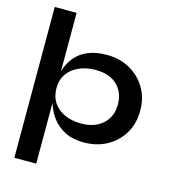

<svg xmlns="http://www.w3.org/2000/svg" viewBox="-128 -799 980 1102"><g transform="rotate(15 362.0 -248.0)"><path d="M422 12Q356 12 309.5 -11.5Q263 -35 234 -73.5Q205 -112 191 -158Q177 -204 177 -248Q177 -303 190.5 -350Q204 -397 233 -432.5Q262 -468 308.5 -488Q355 -508 422 -508Q497 -508 557 -475Q617 -442 652.5 -383.5Q688 -325 688 -248Q688 -169 652 -110.5Q616 -52 556 -20Q496 12 422 12ZM380 -89Q433 -89 472.5 -109Q512 -129 533.5 -164.5Q555 -200 555 -248Q555 -320 509.5 -364Q464 -408 380 -408Q327 -408 283.5 -389Q240 -370 215 -334.5Q190 -299 190 -248Q190 -200 213 -164.5Q236 -129 279 -109Q322 -89 380 -89ZM60 -696H190V-365V200H60Z"/></g></svg>

Font: Syne
Style: Bold
Weight: 700
Designer: Lucas Descroix
Foundry: Bonjour Monde
Version: Version 2.200